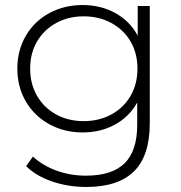

<svg xmlns="http://www.w3.org/2000/svg" viewBox="-20 -546 722 764"><path d="M576 -522V-56Q576 74 513 136Q450 198 323 198Q251 198 187 176Q123 154 84 115L111 77Q150 113 205 133Q260 153 322 153Q426 153 476 103.5Q526 54 526 -50V-138Q494 -81 437 -50Q380 -19 309 -19Q236 -19 176.5 -51.5Q117 -84 83 -142Q49 -200 49 -273Q49 -346 83 -404Q117 -462 176.5 -494Q236 -526 309 -526Q381 -526 439 -494Q497 -462 528 -404V-522ZM527 -273Q527 -334 499.5 -381Q472 -428 423 -454.5Q374 -481 313 -481Q252 -481 203.5 -454.5Q155 -428 127.5 -381Q100 -334 100 -273Q100 -212 127.5 -164.5Q155 -117 203.5 -90.5Q252 -64 313 -64Q374 -64 423 -90.5Q472 -117 499.5 -164.5Q527 -212 527 -273Z"/></svg>

Font: Idrija Light
Style: Regular
Weight: 300
Designer: Julieta Ulanovsky
Foundry: Julieta Ulanovsky
Version: Version 7.200